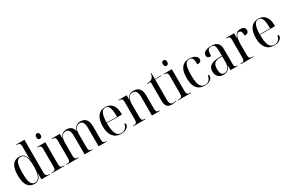

<svg xmlns="http://www.w3.org/2000/svg" viewBox="141 -2081 5099 3411"><g transform="rotate(-30 2690.0 -375.0)"><path d="M235 10Q146 10 98 -58Q50 -126 50 -268Q50 -411 98 -478.5Q146 -546 235 -546Q296 -546 331 -512.5Q366 -479 379 -408H381Q380 -459 379.5 -501.5Q379 -544 379 -571V-673Q379 -719 362 -734.5Q345 -750 304 -750H300V-760H470V-85Q470 -42 487 -26Q504 -10 545 -10H553V0H380V-129H378Q365 -58 330.5 -24Q296 10 235 10ZM255 -5Q379 -5 379 -268Q379 -397 351 -463.5Q323 -530 256 -530Q197 -530 170.5 -471Q144 -412 144 -268Q144 -124 170 -64.5Q196 -5 255 -5Z M719 -636Q700 -636 687 -648.5Q674 -661 674 -692Q674 -723 687 -735Q700 -747 719 -747Q737 -747 750 -735Q763 -723 763 -692Q763 -661 750 -648.5Q737 -636 719 -636ZM591 0V-10H604Q645 -10 661.5 -26Q678 -42 678 -86V-449Q678 -493 661.5 -509.5Q645 -526 605 -526H599V-536H769V-89Q769 -43 785.5 -26.5Q802 -10 843 -10H855V0Z M893 0V-10H901Q943 -10 959.5 -25.5Q976 -41 976 -86V-449Q976 -494 960 -510Q944 -526 902 -526H899V-536H1066V-441H1068Q1086 -501 1123.5 -523.5Q1161 -546 1208 -546Q1259 -546 1296 -520.5Q1333 -495 1351 -431H1353Q1364 -476 1385 -501Q1406 -526 1433.5 -536Q1461 -546 1491 -546Q1645 -546 1645 -352V-88Q1645 -42 1661 -26Q1677 -10 1718 -10H1721V0H1553V-369Q1553 -449 1532.5 -486.5Q1512 -524 1465 -524Q1411 -524 1384 -480Q1357 -436 1357 -360V-89Q1357 -43 1373 -26.5Q1389 -10 1430 -10H1433V0H1266V-369Q1266 -451 1245 -487.5Q1224 -524 1176 -524Q1121 -524 1094 -476.5Q1067 -429 1067 -346V-88Q1067 -42 1083 -26Q1099 -10 1142 -10H1144V0Z M2013 10Q1908 10 1850.5 -62Q1793 -134 1793 -264Q1793 -404 1847 -475Q1901 -546 2000 -546Q2091 -546 2142.5 -484Q2194 -422 2194 -304V-282H1886Q1887 -130 1919 -65.5Q1951 -1 2022 -1Q2073 -1 2107 -31Q2141 -61 2151 -123Q2163 -120 2169 -111Q2175 -102 2175 -91Q2175 -70 2157.5 -46.5Q2140 -23 2104 -6.5Q2068 10 2013 10ZM2099 -292Q2099 -423 2076 -479.5Q2053 -536 1999 -536Q1943 -536 1916.5 -479.5Q1890 -423 1886 -292Z M2265 0V-10H2273Q2317 -10 2332.5 -27Q2348 -44 2348 -95V-443Q2348 -492 2333 -509Q2318 -526 2275 -526H2270V-536H2438V-442H2440Q2457 -503 2496.5 -524.5Q2536 -546 2579 -546Q2659 -546 2698.5 -500Q2738 -454 2738 -354V-95Q2738 -45 2752 -27.5Q2766 -10 2807 -10H2812V0H2647V-379Q2647 -449 2625.5 -488Q2604 -527 2552 -527Q2493 -527 2466 -477.5Q2439 -428 2439 -352V-94Q2439 -44 2453.5 -27Q2468 -10 2511 -10H2516V0Z M3059 10Q2990 10 2957.5 -24Q2925 -58 2925 -145V-526H2855V-536Q2922 -537 2957 -562Q2977 -577 2989 -601Q3001 -625 3006 -659H3016V-536H3143V-526H3016V-111Q3016 -55 3034.5 -30Q3053 -5 3089 -5Q3113 -5 3145 -16V-6Q3132 0 3108 5Q3084 10 3059 10Z M3315 -636Q3296 -636 3283 -648.5Q3270 -661 3270 -692Q3270 -723 3283 -735Q3296 -747 3315 -747Q3333 -747 3346 -735Q3359 -723 3359 -692Q3359 -661 3346 -648.5Q3333 -636 3315 -636ZM3187 0V-10H3200Q3241 -10 3257.5 -26Q3274 -42 3274 -86V-449Q3274 -493 3257.5 -509.5Q3241 -526 3201 -526H3195V-536H3365V-89Q3365 -43 3381.5 -26.5Q3398 -10 3439 -10H3451V0Z M3726 10Q3664 10 3616 -17Q3568 -44 3541 -105Q3514 -166 3514 -269Q3514 -374 3541 -434Q3568 -494 3615 -520Q3662 -546 3722 -546Q3767 -546 3803.5 -533.5Q3840 -521 3862 -498Q3884 -475 3884 -442Q3884 -382 3801 -382Q3801 -464 3784.5 -500Q3768 -536 3720 -536Q3686 -536 3660.5 -513.5Q3635 -491 3621.5 -433Q3608 -375 3608 -269Q3608 -170 3622 -111Q3636 -52 3665.5 -26Q3695 0 3742 0Q3789 0 3820.5 -28.5Q3852 -57 3866 -126Q3888 -121 3888 -93Q3888 -70 3871 -46Q3854 -22 3818 -6Q3782 10 3726 10Z M4116 10Q4048 10 4007.5 -29Q3967 -68 3967 -139Q3967 -217 4019 -254.5Q4071 -292 4177 -296L4253 -299V-381Q4253 -464 4237.5 -500Q4222 -536 4169 -536Q4119 -536 4102.5 -501.5Q4086 -467 4086 -387Q4046 -387 4025.5 -401Q4005 -415 4005 -446Q4005 -497 4054 -521.5Q4103 -546 4175 -546Q4259 -546 4302 -507Q4345 -468 4345 -373V-79Q4345 -38 4357.5 -24Q4370 -10 4402 -10H4405V0H4259V-102H4257Q4242 -45 4204.5 -17.5Q4167 10 4116 10ZM4139 -7Q4173 -7 4198.5 -27.5Q4224 -48 4238.5 -81.5Q4253 -115 4253 -156V-288L4196 -285Q4119 -281 4089.5 -246Q4060 -211 4060 -132Q4060 -7 4139 -7Z M4467 0V-10H4476Q4519 -10 4535.5 -26Q4552 -42 4552 -85V-451Q4552 -494 4536 -510Q4520 -526 4477 -526H4474V-536H4642V-432H4644Q4652 -461 4666 -487Q4680 -513 4706 -529.5Q4732 -546 4775 -546Q4820 -546 4844.5 -526Q4869 -506 4869 -472Q4869 -442 4849 -423Q4829 -404 4785 -404Q4785 -466 4768.5 -490Q4752 -514 4727 -514Q4693 -514 4675 -482.5Q4657 -451 4650 -403Q4643 -355 4643 -304V-88Q4643 -43 4659.5 -26.5Q4676 -10 4720 -10H4733V0Z M5153 10Q5048 10 4990.5 -62Q4933 -134 4933 -264Q4933 -404 4987 -475Q5041 -546 5140 -546Q5231 -546 5282.5 -484Q5334 -422 5334 -304V-282H5026Q5027 -130 5059 -65.5Q5091 -1 5162 -1Q5213 -1 5247 -31Q5281 -61 5291 -123Q5303 -120 5309 -111Q5315 -102 5315 -91Q5315 -70 5297.5 -46.5Q5280 -23 5244 -6.5Q5208 10 5153 10ZM5239 -292Q5239 -423 5216 -479.5Q5193 -536 5139 -536Q5083 -536 5056.5 -479.5Q5030 -423 5026 -292Z"/></g></svg>

Font: Noto Serif Display SemiCondensed
Style: Regular
Weight: 400
Width: 4
Designer: Monotype Design Team
Foundry: Monotype Imaging Inc.
Version: Version 2.009